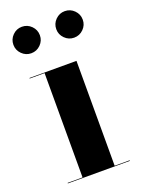

<svg xmlns="http://www.w3.org/2000/svg" viewBox="-130 -727 576 787"><g transform="rotate(-20 157.5 -334.0)"><path d="M231 -460V-2.5H296.5V0H26V-2.5H91V-457.5H26V-460ZM255 -552.5Q231.5 -552.5 214.5 -569.5Q197.5 -586.5 197.5 -610Q197.5 -634 214.5 -651Q231.5 -668 255 -668Q279 -668 296 -651Q313 -634 313 -610Q313 -586.5 296 -569.5Q279 -552.5 255 -552.5ZM68 -552.5Q44.5 -552.5 27.5 -569.5Q10.5 -586.5 10.5 -610Q10.5 -634 27.5 -651Q44.5 -668 68 -668Q92 -668 109 -651Q126 -634 126 -610Q126 -586.5 109 -569.5Q92 -552.5 68 -552.5Z"/></g></svg>

Font: Bodoni Moda 72pt
Style: Bold
Weight: 700
Designer: Owen Earl
Foundry: indestructible type
Version: Version 2.004